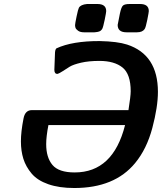

<svg xmlns="http://www.w3.org/2000/svg" viewBox="-20 -922 813 964"><path d="M85 -211.9Q85 -260.7 98.1 -327.1Q106 -369.1 140.1 -369.1H625Q636.2 -439.9 636.2 -463.9Q636.2 -549.8 595.2 -583Q554.2 -616.2 479 -616.2Q425.8 -616.2 387 -607.2Q348.1 -598.1 330.1 -587.2Q312 -576.2 294.9 -564.7Q277.8 -553.2 267.1 -550.8Q262.2 -551.8 260.5 -552.5Q258.8 -553.2 255.9 -557.6Q252.9 -562 252.9 -571.8Q252.9 -580.6 255.9 -649.9Q255.9 -672.9 263.2 -679.2Q343.3 -716.3 481 -715.8Q569.8 -713.9 618.2 -698.2Q772.9 -647.5 772.9 -460.9Q772.9 -385.7 744.9 -279.8Q716.8 -173.8 658.2 -103Q555.2 22 353 22Q276.9 22 222.4 2.9Q168 -16.1 138.9 -50.5Q109.9 -85 97.4 -124.5Q85 -164.1 85 -211.9ZM211.9 -198.2Q211.9 -131.3 243.4 -93.8Q274.9 -56.2 355 -56.2Q547.9 -56.2 607.9 -293.9H223.1Q211.9 -236.3 211.9 -198.2ZM356.9 -795.9Q356.9 -802.7 364.5 -839.4Q372.1 -876 376 -882.8Q384.8 -898.9 417 -901.9H469.2Q513.2 -901.9 513.2 -866.2Q513.2 -859.4 505.6 -822.3Q498 -785.2 493.2 -776.9Q490.2 -772 486.1 -768.6Q481.9 -765.1 477.1 -763.7Q472.2 -762.2 469.5 -761.7Q466.8 -761.2 460.9 -760.5Q455.1 -759.8 454.1 -759.8H401.9Q382.8 -759.8 371.8 -767.8Q360.8 -775.9 358.9 -783Q356.9 -790 356.9 -795.9ZM570.8 -796.9Q570.8 -798.8 582 -854Q588.9 -887.2 597.9 -894.5Q606.9 -901.9 630.9 -901.9H683.1Q727.1 -901.9 727.1 -866.2Q727.1 -860.4 719.5 -822.3Q711.9 -784.2 706.1 -775.9Q694.8 -759.8 668 -759.8H615.2Q570.8 -759.8 570.8 -796.9Z"/></svg>

Font: CMU Sans Serif
Style: BoldOblique
Weight: 700
Italic angle: -12°
Version: Version 0.7.0